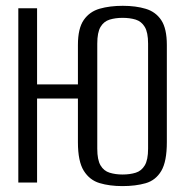

<svg xmlns="http://www.w3.org/2000/svg" viewBox="-20 -619 628 651"><path d="M394.9 12Q351.6 12 317.7 1.8Q283.8 -8.3 264 -40.1Q244.2 -71.9 244.2 -136.7V-284.9H105.7V0H42.1V-591H105.7V-332.8H244.2V-466.4Q244.2 -522.8 264 -551.3Q283.8 -579.7 318 -589.5Q352.3 -599.3 396.3 -599.3Q440.6 -599.3 474.3 -589.1Q507.9 -579 526.8 -550.6Q545.7 -522.1 545.7 -466.4V-137Q545.7 -71.2 526.8 -39.4Q507.9 -7.6 473.9 2.2Q439.9 12 394.9 12ZM395.6 -27.3Q420.5 -27.3 440.1 -33.4Q459.6 -39.4 470.8 -58.2Q482.1 -76.9 482.1 -115V-470.9Q482.1 -509.2 470.8 -527.8Q459.6 -546.4 440.1 -552.5Q420.5 -558.5 395.6 -558.5Q371.4 -558.5 351.7 -552.5Q332 -546.4 320.9 -527.8Q309.8 -509.2 309.8 -470.9V-115Q309.8 -76.9 320.9 -58.2Q332 -39.4 351.7 -33.4Q371.4 -27.3 395.6 -27.3Z"/></svg>

Font: Alumni Sans SC Thin
Style: Regular
Weight: 100
Designer: Robert E. Leuschke
Foundry: Robert E. Leuschke
Version: Version 1.018